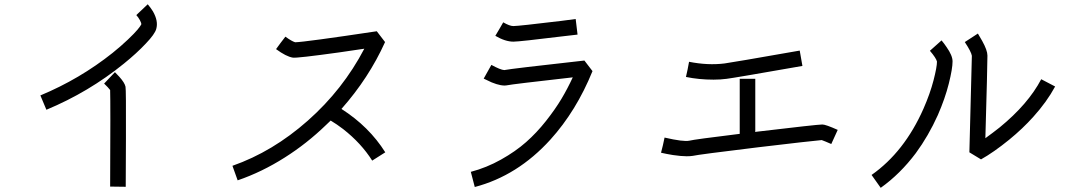

<svg xmlns="http://www.w3.org/2000/svg" viewBox="-20 -815 5040 903"><path d="M562.5 -515.6Q397.5 -381.8 198.2 -298.8L169.9 -366.2Q355.5 -443.4 509.8 -566.4Q549.8 -598.6 581.5 -628.9Q613.3 -659.2 627 -675.8Q640.6 -692.4 644.5 -700.2Q645.5 -706.1 638.2 -719.7Q630.9 -733.4 621.1 -744.1L674.8 -794.9Q687.5 -780.3 699.2 -761.7Q725.6 -715.8 714.8 -678.7Q708 -654.3 666 -610.4Q623 -564.5 562.5 -515.6ZM571.3 63.5 498 62.5Q500 -331.1 498 -391.6Q489.3 -403.3 469.7 -421.9L520.5 -475.6Q530.3 -465.8 541 -454.1Q566.4 -425.8 570.3 -407.2Q573.2 -395.5 572.3 -164.1Q572.3 -88.9 571.3 63.5Z M1319.3 -74.2Q1211.9 -5.9 1097.7 33.2L1073.2 -35.2Q1262.7 -101.6 1427.7 -247.6Q1592.8 -393.6 1693.4 -585.9Q1628.9 -576.2 1574.2 -568.4Q1377 -541 1357.4 -543.9Q1326.2 -548.8 1278.3 -584L1299.8 -613.3L1322.3 -642.6Q1351.6 -621.1 1368.2 -616.2Q1413.1 -617.2 1752 -668L1791 -617.2Q1714.8 -448.2 1585.9 -302.7Q1715.8 -219.7 1792 -98.6L1730.5 -59.6Q1678.7 -141.6 1593.8 -208Q1564.5 -230.5 1535.2 -248Q1524.4 -237.3 1513.7 -227.5Q1422.9 -139.6 1319.3 -74.2Z M2309.6 -646.5 2328.1 -677.7 2346.7 -710Q2377 -692.4 2394.5 -692.4Q2418 -692.4 2620.1 -716.8Q2665 -722.7 2687.5 -725.6L2696.3 -652.3Q2674.8 -650.4 2628.9 -644.5Q2422.9 -619.1 2394.5 -619.1Q2356.4 -619.1 2309.6 -646.5ZM2568.4 -158.2Q2414.1 11.7 2212.9 64.5L2194.3 -6.8Q2268.6 -26.4 2336.4 -64.5Q2404.3 -102.5 2454.1 -146.5Q2503.9 -190.4 2547.9 -246.1Q2591.8 -301.8 2620.6 -350.1Q2649.4 -398.4 2673.8 -451.2Q2387.7 -418.9 2366.2 -414.1Q2339.8 -408.2 2292 -427.7Q2272.5 -436.5 2254.9 -445.3L2291 -509.8Q2334 -486.3 2351.6 -485.4Q2385.7 -492.2 2728.5 -530.3L2766.6 -480.5Q2690.4 -293 2568.4 -158.2Z M3397.5 -444.3Q3369.1 -440.4 3335.9 -440.4Q3267.6 -440.4 3206.1 -453.1L3213.9 -488.3L3220.7 -524.4Q3309.6 -506.8 3387.7 -516.6Q3418.9 -520.5 3741.2 -577.1L3753.9 -504.9Q3430.7 -448.2 3397.5 -444.3ZM3209 -80.1Q3183.6 -80.1 3144.5 -85.9Q3114.3 -90.8 3088.9 -96.7L3097.7 -131.8L3105.5 -168Q3194.3 -147.5 3221.7 -153.3Q3244.1 -159.2 3459 -185.5V-444.3H3532.2V-194.3Q3532.2 -194.3 3534.2 -194.3Q3536.1 -194.3 3537.1 -195.3Q3824.2 -229.5 3847.7 -229.5Q3863.3 -229.5 3919.9 -204.1L3889.6 -137.7Q3858.4 -151.4 3844.7 -156.2Q3797.9 -152.3 3543.9 -122.1Q3262.7 -87.9 3238.3 -82Q3226.6 -80.1 3209 -80.1Z M4390.6 -273.4Q4346.7 -175.8 4287.1 -94.7Q4213.9 2.9 4122.1 68.4L4079.1 7.8Q4233.4 -100.6 4323.2 -303.7Q4354.5 -375 4370.6 -437.5Q4386.7 -500 4386.7 -525.4Q4382.8 -542 4353.5 -576.2L4408.2 -625Q4419.9 -611.3 4431.6 -593.8Q4460 -553.7 4460 -526.4Q4460 -492.2 4442.4 -421.9Q4424.8 -351.6 4390.6 -273.4ZM4681.6 -215.8Q4815.4 -325.2 4877 -442.4L4942.4 -408.2Q4903.3 -335.9 4839.8 -265.6Q4790 -210 4726.6 -158.2Q4653.3 -98.6 4593.8 -65.4L4539.1 -98.6Q4549.8 -498 4550.8 -552.7Q4547.9 -571.3 4517.6 -617.2L4579.1 -657.2Q4588.9 -640.6 4599.6 -622.1Q4624 -578.1 4624 -553.7Q4624 -504.9 4614.3 -165Q4648.4 -189.5 4681.6 -215.8Z"/></svg>

Font: irohakakuC Regular
Style: Regular
Weight: 400
Designer: [Source Han Sans]
Ryoko NISHIZUKA Ë•øÂ°öÊ∂ºÂ≠ê (kana & ideographs); Paul D. Hunt (Latin, Greek & Cyrillic); Wenlong ZHAN
Version: Version 1.001.20160904